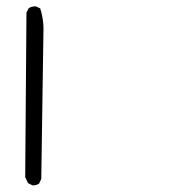

<svg xmlns="http://www.w3.org/2000/svg" viewBox="-20 -423 540 595"><path d="M82 151.4Q93.3 151.4 101.1 146L107.9 131.3Q114.7 -329.6 114.7 -332Q114.7 -334.5 114.7 -339.6Q114.7 -344.7 114 -350.8Q113.3 -356.9 112.5 -362.8Q111.8 -368.7 110.4 -374.5Q108.4 -385.7 104.5 -397L92.3 -402.8Q90.8 -403.3 89.8 -403.3Q77.6 -403.3 68.8 -397.5L62 -383.8L58.1 126L66.9 144.5L79.6 150.9Q81.1 151.4 82 151.4Z"/></svg>

Font: NaikaiFont
Style: ExtraLight
Weight: 200
Version: Version 1.89